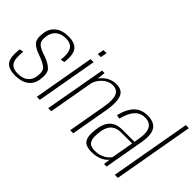

<svg xmlns="http://www.w3.org/2000/svg" viewBox="-69 -1273 1766 1766"><g transform="rotate(45 814.0 -390.5)"><path d="M154.5 3.5Q237.5 3.5 286 -33.5Q334.5 -70.5 343 -135Q356 -221 324.5 -255Q293 -289 218.5 -316Q154 -335 123.2 -361.5Q92.5 -388 103 -454.5Q110 -506.5 146 -538.2Q182 -570 244.5 -570Q309 -570 334.5 -528.8Q360 -487.5 349 -397.5L388 -405Q400.5 -512 366.5 -555.8Q332.5 -599.5 249.5 -599.5Q168.5 -599.5 120.2 -561.2Q72 -523 63 -456Q51 -374 82 -341Q113 -308 181.5 -285.5Q251 -260.5 282.2 -234Q313.5 -207.5 302.5 -134.5Q296.5 -87.5 260.8 -56.8Q225 -26 159 -26Q95 -26 68.2 -63.8Q41.5 -101.5 53.5 -205.5L14.5 -197.5Q1 -77.5 36.5 -37Q72 3.5 154.5 3.5Z M434.5 0H474L579 -595H539ZM564.5 -737.5 553 -675H593L604.5 -737.5Z M582.5 0H622.5L709 -490L721 -595H688.5ZM869 0H909L974 -369Q993 -480 971.5 -540.2Q950 -600.5 872 -600.5Q799.5 -600.5 745.2 -552.2Q691 -504 680.5 -444L695.5 -421Q706 -481.5 752 -525.8Q798 -570 854.5 -570Q913 -570 933 -522Q953 -474 934.5 -371.5Z M1146.5 4Q1183.5 4 1212.8 -3Q1242 -10 1263.5 -21.2Q1285 -32.5 1298.5 -44.5Q1312 -56.5 1317.5 -67L1308.5 0H1342L1410 -384.5Q1424 -463.5 1412.5 -510.8Q1401 -558 1366.8 -579Q1332.5 -600 1278 -600Q1242 -600 1211 -589.5Q1180 -579 1154.5 -556Q1129 -533 1109 -495Q1089 -457 1075 -401.5L1113.5 -394.5Q1129.5 -458.5 1153 -497Q1176.5 -535.5 1206.8 -552.8Q1237 -570 1273.5 -570Q1314.5 -570 1340 -551.5Q1365.5 -533 1373.8 -492.2Q1382 -451.5 1370 -385L1362.5 -342.5H1206.5Q1182.5 -342.5 1159 -338.2Q1135.5 -334 1114.5 -322.8Q1093.5 -311.5 1076.2 -291.8Q1059 -272 1047.2 -241Q1035.5 -210 1030.5 -165.5Q1022 -95.5 1034.2 -59Q1046.5 -22.5 1075.8 -9.2Q1105 4 1146.5 4ZM1159.5 -25.5Q1129 -25.5 1106.5 -36.8Q1084 -48 1074.2 -78.8Q1064.5 -109.5 1071.5 -168.5Q1076.5 -214.5 1090.2 -243.8Q1104 -273 1124 -288.8Q1144 -304.5 1166.5 -310.5Q1189 -316.5 1212.5 -316.5H1358L1320 -101.5Q1310.5 -84 1288.8 -66.5Q1267 -49 1234.8 -37.2Q1202.5 -25.5 1159.5 -25.5Z M1449 0H1489L1627.5 -785H1588Z"/></g></svg>

Font: Anybody SemiCondensed ExtraLight
Style: Italic
Weight: 250
Width: 4
Italic angle: -10°
Version: Version 1.113;gftools[0.9.25]